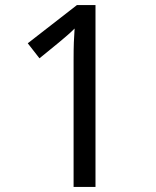

<svg xmlns="http://www.w3.org/2000/svg" viewBox="-20 -734 612 754"><path d="M355 0H269V-499Q269 -542 270 -568Q271 -594 273 -622Q257 -606 244 -595Q231 -584 211 -567L135 -505L89 -564L282 -714H355Z"/></svg>

Font: Noto Sans Vai
Style: Regular
Weight: 400
Designer: Monotype Design Team
Foundry: Monotype Imaging Inc.
Version: Version 2.001; ttfautohint (v1.8.4.7-5d5b)